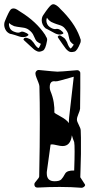

<svg xmlns="http://www.w3.org/2000/svg" viewBox="-154 -890 439 911"><path d="M233 1Q209 -1 183 -2Q157 -3 129 -3Q80 -3 24 0Q9 0 9 -16Q9 -22 20.5 -34.5Q32 -47 32 -53Q35 -200 35 -312Q35 -361 34.5 -403Q34 -445 33 -480Q33 -486 28.5 -497.5Q24 -509 19 -521.5Q14 -534 14 -542Q14 -548 18.5 -553Q23 -558 29 -558Q69 -554 91 -552Q113 -550 118 -550Q123 -550 146.5 -551.5Q170 -553 212 -557H213Q219 -557 223.5 -552Q228 -547 227 -541Q227 -513 227 -471.5Q227 -430 226 -374Q225 -365 218 -349Q211 -333 211 -322Q211 -314 220 -297Q229 -280 229 -271Q230 -255 230 -237Q230 -219 230 -197V-159Q229 -110 228 -82.5Q227 -55 227 -49L249 -15Q250 -14 250 -12Q250 -8 244.5 -3.5Q239 1 233 1ZM173 -306Q173 -312 173 -319Q173 -326 174 -333L196 -526Q157 -515 135.5 -509Q114 -503 109 -504Q82 -509 82 -476Q82 -467 85 -459Q97 -430 101 -404Q105 -378 104 -356Q106 -352 134 -337Q162 -322 173 -306ZM105 -30Q128 -30 136.5 -38.5Q145 -47 155 -66Q164 -82 198 -81Q199 -110 199.5 -132.5Q200 -155 200 -171Q200 -188 199.5 -199.5Q199 -211 198 -216Q195 -224 192 -232Q189 -240 187 -248Q181 -197 143 -197Q133 -197 116 -201Q99 -205 93 -205Q88 -205 86 -204L69 -81Q68 -77 68 -73.5Q68 -70 68 -67Q68 -30 105 -30ZM185 -643Q178 -643 173 -646Q165 -651 159 -658Q152 -667 143 -680Q134 -693 123 -709Q118 -716 121 -717Q124 -722 128 -722Q134 -722 144 -714Q152 -710 156.5 -703Q161 -696 164 -690Q169 -675 173 -669Q177 -663 179 -661Q180 -661 180.5 -660.5Q181 -660 181 -660Q183 -660 189 -668L196 -678Q186 -685 180.5 -692Q175 -699 171 -722Q170 -731 165 -739.5Q160 -748 153 -756Q145 -766 129 -771Q112 -776 102.5 -780Q93 -784 89 -786Q75 -795 69 -806Q66 -800 66 -792Q66 -784 70 -775.5Q74 -767 83 -761Q97 -752 107 -752Q113 -752 116 -753H118Q124 -753 132 -748Q154 -732 143 -729Q137 -726 130 -726Q117 -726 103 -734Q81 -746 71.5 -751Q62 -756 64 -754Q54 -762 49 -772.5Q44 -783 44 -793Q44 -808 51 -818Q79 -860 90 -867Q95 -870 99 -870Q105 -870 113 -865Q115 -864 120.5 -859.5Q126 -855 133 -847Q164 -817 187.5 -784Q211 -751 224 -716L227 -707Q229 -703 229 -700.5Q229 -698 229 -696Q229 -690 227 -686Q212 -648 199 -645Q195 -644 191.5 -643.5Q188 -643 185 -643ZM24 -646Q20 -648 16.5 -649.5Q13 -651 8 -655Q-1 -663 -12.5 -673.5Q-24 -684 -38 -697Q-44 -701 -42 -705Q-39 -711 -32 -711Q-26 -711 -18 -707Q-10 -705 -4 -698.5Q2 -692 6 -687Q14 -674 19 -669Q24 -664 27 -662H28Q31 -662 35 -671L40 -682Q29 -687 22 -692.5Q15 -698 6 -720Q0 -736 -18 -749Q-29 -757 -45 -759Q-63 -761 -73 -763Q-83 -765 -87 -766Q-102 -772 -111 -781Q-113 -771 -108 -758.5Q-103 -746 -88 -740Q-76 -735 -68 -735Q-62 -735 -54 -739Q-53 -740 -49 -740Q-44 -740 -37 -737Q-12 -727 -22 -721Q-30 -714 -45 -714Q-54 -714 -63 -717Q-86 -725 -96.5 -727.5Q-107 -730 -105 -729Q-120 -735 -127 -747.5Q-134 -760 -134 -773Q-134 -782 -131 -789Q-112 -836 -103 -845Q-98 -850 -91 -850Q-88 -850 -85.5 -849.5Q-83 -849 -80 -848Q-76 -847 -57 -834Q18 -788 60 -725Q61 -723 62 -721Q63 -719 64 -717Q69 -710 69.5 -705Q70 -700 69 -696Q62 -656 50 -650Q34 -642 24 -646Z"/></svg>

Font: Moo Lah Lah
Style: Regular
Weight: 400
Designer: Robert E. Leuschke
Foundry: Robert E. Leuschke
Version: Version 1.010; ttfautohint (v1.8.3)